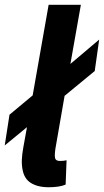

<svg xmlns="http://www.w3.org/2000/svg" viewBox="-32 -770 436 805"><path d="M238.8 -368.2 200.2 -146Q195.8 -114.3 199.7 -104.7Q203.6 -95.2 219.2 -95.2Q236.8 -95.2 247.1 -98.1L243.2 3.9Q217.8 15.1 169.9 15.1Q137.2 14.6 114.5 5.6Q91.8 -3.4 79.8 -18.3Q67.9 -33.2 63.2 -55.4Q58.6 -77.6 59.6 -100.6Q60.5 -123.5 65.9 -152.8L81.1 -236.8L-12.2 -160.2L7.8 -289.1L105 -370.1L171.9 -750H307.1L263.2 -502L383.8 -604L365.2 -472.2Z"/></svg>

Font: Stilu SemiBold
Style: Italic
Weight: 600
Italic angle: -10°
Designer: Genilson Lima Santos
Foundry: Genilson Lima Santos
Version: Version 1.200;PS 001.200;hotconv 1.0.88;makeotf.lib2.5.64775